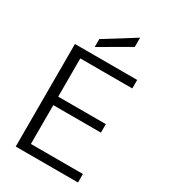

<svg xmlns="http://www.w3.org/2000/svg" viewBox="-221 -1030 1001 1135"><g transform="rotate(30 279.5 -462.5)"><path d="M76 0V-700H501V-642H146V-381H471V-323H146V-58H501V0ZM186 -743V-797L391 -925V-862Z"/></g></svg>

Font: DM Sans 24pt Light
Style: Regular
Weight: 300
Designer: Colophon Foundry, Jonny Pinhorn
Foundry: Colophon Foundry
Version: Version 4.004;gftools[0.9.30]